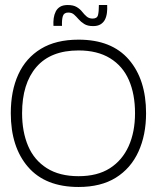

<svg xmlns="http://www.w3.org/2000/svg" viewBox="-20 -731 641 765"><path d="M293 14Q161 14 92 -65.5Q23 -145 23 -280Q23 -369 53 -434.5Q83 -500 143 -536.5Q203 -573 293 -573Q425 -573 493.5 -493.5Q562 -414 562 -280Q562 -193 531.5 -126.5Q501 -60 441.5 -23Q382 14 293 14ZM293 -29Q368 -29 417.5 -60.5Q467 -92 492.5 -148.5Q518 -205 518 -280Q518 -356 493.5 -412Q469 -468 418.5 -499Q368 -530 293 -530Q182 -530 125 -464Q68 -398 68 -280Q68 -206 92 -149.5Q116 -93 166.5 -61Q217 -29 293 -29ZM193 -628Q192 -644 194 -658.5Q196 -673 202 -685Q208 -697 219.5 -704Q231 -711 250 -711Q272 -711 285.5 -703Q299 -695 307.5 -684Q316 -673 325.5 -665Q335 -657 349 -657Q367 -657 370.5 -671Q374 -685 374 -711H407Q408 -695 406 -679.5Q404 -664 398 -652.5Q392 -641 380.5 -634Q369 -627 351 -627Q329 -627 315.5 -635.5Q302 -644 293 -654.5Q284 -665 275 -673Q266 -681 252 -681Q235 -681 230.5 -667Q226 -653 227 -628Z"/></svg>

Font: Darker Grotesque
Style: Regular
Weight: 400
Designer: Gabriel Lam
Foundry: TypeRant
Version: Version 1.000;gftools[0.9.28]